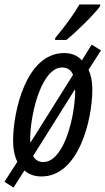

<svg xmlns="http://www.w3.org/2000/svg" viewBox="-34 -785 475 865"><path d="M215 -614 214 -605H265C304 -636 389 -718 417 -757L418 -765H324C299 -721 260 -668 215 -614ZM27 60 76 -17C96 1 122 10 153 10C321 10 382 -246 382 -382C382 -417 376 -447 365 -471L421 -558L379 -584L335 -513C315 -535 288 -546 255 -546C82 -546 25 -279 25 -152C25 -113 32 -81 44 -56L-14 34ZM295 -448 103 -142C102 -150 102 -160 102 -171C107 -293 158 -481 246 -481C269 -481 286 -470 295 -448ZM161 -55C141 -55 125 -64 115 -82L304 -383C305 -374 305 -363 304 -353C297 -229 247 -55 161 -55Z"/></svg>

Font: Noto Sans ExtraCondensed
Style: Italic
Weight: 400
Width: 2
Italic angle: -12°
Designer: Monotype Design Team
Foundry: Monotype Imaging Inc.
Version: Version 2.013